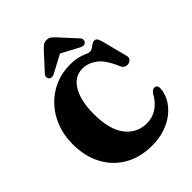

<svg xmlns="http://www.w3.org/2000/svg" viewBox="-262 -1067 1218 1218"><g transform="rotate(-45 347.5 -458.0)"><path d="M670.5 -205.5Q669.5 -166 649 -126.8Q628.5 -87.5 590.5 -55Q552.5 -22.5 498.5 -3Q444.5 16.5 377 16.5Q270 16.5 191 -29.5Q112 -75.5 69 -157.2Q26 -239 26 -347Q26 -426 52 -493.5Q78 -561 125 -611Q172 -661 234.5 -688.5Q297 -716 370.5 -716Q416 -716 444.5 -708Q473 -700 490.2 -691.8Q507.5 -683.5 519.5 -683.5Q531.5 -683.5 542.8 -691.5Q554 -699.5 564.8 -707.2Q575.5 -715 587 -715Q599.5 -715 606.2 -707Q613 -699 619 -678.5L665 -500.5Q669.5 -484.5 661.2 -472.8Q653 -461 637 -457.5Q622 -455 609.2 -460.8Q596.5 -466.5 588.5 -484.5Q550 -576 504.5 -609.2Q459 -642.5 409.5 -642.5Q337 -642.5 296.5 -573.5Q256 -504.5 256 -387.5Q256 -247.5 310.8 -177.2Q365.5 -107 453.5 -107Q503 -107 544.2 -133.8Q585.5 -160.5 614 -213Q625.5 -228.5 635 -232.5Q644.5 -236.5 654 -234Q670.5 -229.5 670.5 -205.5ZM536 -748Q518.5 -732.5 488.5 -750.5L376 -810.5L263.5 -750.5Q234 -732.5 216 -748Q209.5 -754 208.5 -765.8Q207.5 -777.5 219.5 -790L316 -895.5Q331.5 -912 344 -922Q356.5 -932 376 -932Q395.5 -932 408 -922Q420.5 -912 436 -895.5L532.5 -790Q544.5 -777.5 543.5 -765.8Q542.5 -754 536 -748Z"/></g></svg>

Font: Fraunces 72pt S050 Black
Style: Regular
Weight: 900
Version: Version 1.000; ttfautohint (v1.8.3)